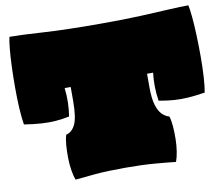

<svg xmlns="http://www.w3.org/2000/svg" viewBox="-84 -880 1168 1001"><g transform="rotate(-10 499.5 -379.5)"><path d="M237 17Q229 -4 224 -36Q219 -68 218.5 -102.5Q218 -137 220.5 -169Q223 -201 230 -222Q262 -230 279 -266.5Q296 -303 296 -391V-463H264Q273 -387 261 -313Q222 -305 187 -302.5Q152 -300 113 -302.5Q74 -305 22 -313Q16 -348 13 -399.5Q10 -451 10 -508.5Q10 -566 12 -620Q14 -674 18 -715.5Q22 -757 27 -776Q86 -776 205 -768.5Q324 -761 508 -761Q633 -761 722 -765Q811 -769 872.5 -772.5Q934 -776 974 -776Q979 -754 983 -710.5Q987 -667 989 -612.5Q991 -558 991 -501.5Q991 -445 988 -395.5Q985 -346 979 -313Q927 -305 889 -302.5Q851 -300 815.5 -302.5Q780 -305 735 -313Q723 -386 732 -462H700V-391Q700 -332 710.5 -297Q721 -262 738 -245Q755 -228 776 -222Q783 -201 785.5 -169Q788 -137 787.5 -102.5Q787 -68 782 -36Q777 -4 769 17Q725 12 658.5 6.5Q592 1 503 1Q410 1 345.5 6.5Q281 12 237 17Z"/></g></svg>

Font: Oi
Style: Regular
Weight: 400
Designer: Kostas Bartsokas, Mohamad Dakak
Foundry: Foundry5
Version: Version 4.000